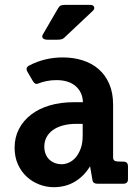

<svg xmlns="http://www.w3.org/2000/svg" viewBox="-20 -755 566 789"><path d="M319.8 -246.1H294.9Q263.2 -246.1 238.3 -239.3Q213.4 -232.4 196.5 -220Q179.7 -207.5 170.9 -190.4Q162.1 -173.3 162.1 -152.8Q162.1 -135.3 167.7 -121.6Q173.3 -107.9 183.1 -98.9Q192.9 -89.8 205.8 -85Q218.8 -80.1 233.9 -80.1Q247.1 -80.1 262.2 -86.4Q277.3 -92.8 290 -106.9Q302.7 -121.1 311.3 -143.6Q319.8 -166 319.8 -198.2ZM505.9 -18.6Q505.9 0 486.8 0H379.9Q371.6 0 366.5 -3.4Q361.3 -6.8 359.9 -15.1L350.1 -71.8Q325.7 -31.2 287.8 -8.5Q250 14.2 200.2 14.2Q170.4 14.2 141.6 3.2Q112.8 -7.8 90.1 -28.6Q67.4 -49.3 53.7 -79.6Q40 -109.9 40 -147.9Q40 -190.4 57.9 -224.9Q75.7 -259.3 107.7 -283.9Q139.6 -308.6 184.3 -321.8Q229 -335 283.2 -335H320.8Q319.3 -376.5 290.8 -401.1Q262.2 -425.8 211.9 -425.8Q190.9 -425.8 171.6 -421.9Q152.3 -418 138.2 -412.1Q129.9 -408.7 125 -411.4Q120.1 -414.1 116.2 -419.9L92.8 -460Q83 -477.1 100.1 -485.8Q163.6 -519 237.8 -519Q281.7 -519 319.6 -507.1Q357.4 -495.1 385.3 -470.9Q413.1 -446.8 429 -410.2Q444.8 -373.5 444.8 -324.2V-108.9Q444.8 -97.2 451.9 -94Q459 -90.8 478.5 -90.8H486.8Q505.9 -90.8 505.9 -71.8ZM244.1 -600.1Q238.8 -594.7 231.7 -593.3Q224.6 -591.8 214.8 -591.8H175.8Q167.5 -591.8 162.6 -593.8Q157.7 -595.7 155.5 -598.9Q153.3 -602.1 153.6 -605.7Q153.8 -609.4 155.8 -612.8L218.8 -721.2Q223.1 -729 229.2 -731.9Q235.4 -734.9 246.1 -734.9H351.1Q358.4 -734.9 362.1 -732.2Q365.7 -729.5 366.9 -725.8Q368.2 -722.2 366.7 -718Q365.2 -713.9 361.8 -710.9Z"/></svg>

Font: New Telegraph
Style: Bold
Weight: 700
Designer: Frank Baranowski
Foundry: Frank Baranowski
Version: Version 3.001